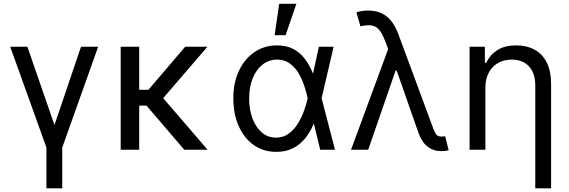

<svg xmlns="http://www.w3.org/2000/svg" viewBox="-20 -793 3016 1017"><path d="M34.1 -545.5H125L268.5 -130.7L409.1 -545.5H500L309.7 -11.4V204.5H225.9V-11.4Z M717.3 -545.5V0H619.3V-545.5ZM1078.8 -545.5 810.4 -233.7H684.7L669 -317.5H766.3L960.9 -545.5ZM956 0 752.8 -237.2 815.3 -306.8 1079.5 0Z M1441.8 11.4Q1373.6 10.7 1322.8 -25.7Q1272 -62.1 1244 -126.1Q1215.9 -190 1215.9 -272.7Q1215.9 -354.8 1245.6 -417.8Q1275.2 -480.8 1327.4 -516.7Q1379.6 -552.6 1447.4 -552.6Q1497.2 -552.6 1533.4 -533.6Q1569.6 -514.6 1595 -480.8Q1620.4 -447.1 1637.8 -403.4H1670.5L1683.2 -274.1L1754.3 0H1676.1L1609.4 -274.1Q1604 -300.1 1593 -334.5Q1582 -369 1563.6 -401.6Q1545.1 -434.3 1516.5 -455.8Q1487.9 -477.3 1447.4 -477.3Q1404.1 -477.3 1370.7 -451Q1337.4 -424.7 1318.5 -378.2Q1299.7 -331.7 1299.7 -271.3Q1299.7 -212.4 1317.5 -165.3Q1335.2 -118.3 1367.2 -91.1Q1399.1 -63.9 1441.8 -63.9Q1481.2 -63.9 1510.3 -85.8Q1539.4 -107.6 1559.3 -140.8Q1579.2 -174 1591.4 -209.3Q1603.7 -244.7 1609.4 -271.3L1669 -545.5H1747.2L1683.2 -271.3L1670.5 -137.8H1642Q1623.6 -93.8 1596.1 -59.8Q1568.5 -25.9 1530.4 -7.1Q1492.2 11.7 1441.8 11.4ZM1434.7 -606.5 1458.8 -772.7H1549.7L1492.9 -606.5Z M2316.8 7.5Q2275.6 7.5 2244.5 -16.7Q2213.4 -40.8 2196 -90.9L2065.3 -464.5L2039.8 -524.1L2018.5 -579.5Q2003.9 -617.2 1987.4 -636Q1970.9 -654.8 1947.4 -658.4Q1924 -661.9 1889.2 -653.4L1867.9 -727.3Q1874.3 -730.1 1891 -733.7Q1907.7 -737.2 1929 -737.2Q1987.6 -737.2 2027 -706.7Q2066.4 -676.1 2089.5 -613.6L2275.6 -110.8Q2280.5 -96.9 2288.7 -83.3Q2296.9 -69.6 2318.2 -69.6Q2322.4 -69.6 2328.7 -70.3Q2334.9 -71 2338.1 -71L2356.5 2.8Q2346.2 5.3 2336.1 6.6Q2326 7.8 2316.8 7.5ZM1839.5 0 2052.6 -578.1 2086.6 -419H2075.3L1930.4 0Z M2551.1 -328.1V0H2467.3V-545.5H2548.3V-460.2H2555.4Q2574.6 -501.8 2613.6 -527.2Q2652.7 -552.6 2714.5 -552.6Q2769.9 -552.6 2811.4 -530Q2853 -507.5 2876.1 -461.8Q2899.1 -416.2 2899.1 -346.6V204.5H2815.3V-340.9Q2815.3 -404.8 2782.1 -441.1Q2748.9 -477.3 2690.3 -477.3Q2650.6 -477.3 2619.1 -459.9Q2587.7 -442.5 2569.4 -409.1Q2551.1 -375.7 2551.1 -328.1Z"/></svg>

Font: InterMG
Style: Regular
Weight: 400
Designer: Rasmus Andersson
Foundry: rsms
Version: Version 3.019;December 26, 2023;FontCreator 15.0.0.2955 64-b